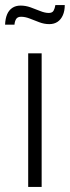

<svg xmlns="http://www.w3.org/2000/svg" viewBox="-50 -736 275 756"><path d="M61 0V-526H114V0ZM-30 -639Q-29 -663 -22 -679.5Q-15 -696 -1.5 -705Q12 -714 31 -714Q51 -714 70.5 -707Q90 -700 108.5 -692.5Q127 -685 142 -685Q156 -685 161 -694Q166 -703 168 -716H205Q205 -693 197.5 -676Q190 -659 176.5 -650Q163 -641 144 -641Q124 -641 104.5 -648.5Q85 -656 67 -663Q49 -670 33 -670Q19 -670 13.5 -661Q8 -652 7 -639Z"/></svg>

Font: Archivo Condensed ExtraLight
Style: Regular
Weight: 250
Width: 3
Designer: Hector Gatti
Foundry: Omnibus-Type
Version: Version 2.001